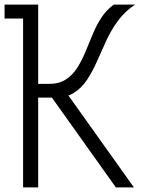

<svg xmlns="http://www.w3.org/2000/svg" viewBox="-23 -820 643 840"><path d="M-3 -739V-800H112V-739ZM100 -393V-453H192Q235 -453 264.5 -472Q294 -491 314 -522Q334 -553 350 -591Q366 -629 382 -668.5Q398 -708 420 -742Q442 -776 475 -800H568Q523 -770 493 -729Q463 -688 442 -642Q421 -596 401.5 -552Q382 -508 358.5 -472Q335 -436 301.5 -414.5Q268 -393 216 -393ZM78 0V-800H144V0ZM484 0 182 -424 248 -442 563 0Z"/></svg>

Font: Victor Mono Light
Style: Regular
Weight: 300
Monospace: yes
Designer: Rune Bjørnerås
Version: Version 1.561;gftools[0.9.30]